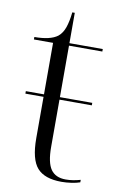

<svg xmlns="http://www.w3.org/2000/svg" viewBox="-79 -704 479 760"><g transform="rotate(10 161.0 -324.0)"><path d="M223 10Q155 10 125 -24Q95 -58 95 -143V-309H22V-319H95V-526H18V-536Q82 -536 111 -558Q128 -572 136.5 -596.5Q145 -621 149 -658H159V-536H293V-526H159V-319H289V-309H159V-119Q159 -56 178 -29Q197 -2 238 -2Q266 -2 297 -11V-1Q283 4 262.5 7Q242 10 223 10Z"/></g></svg>

Font: Noto Serif Display Light
Style: Regular
Weight: 300
Designer: Monotype Design Team
Foundry: Monotype Imaging Inc.
Version: Version 2.009